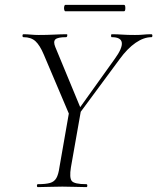

<svg xmlns="http://www.w3.org/2000/svg" viewBox="-20 -765 643 785"><path d="M282 -270 273 -278 449 -524Q481 -568 478 -590.5Q475 -613 437 -613Q434 -613 434 -619Q434 -625 437 -625Q460 -625 480 -623.5Q500 -622 532 -622Q553 -622 566.5 -623.5Q580 -625 599 -625Q603 -625 603 -619Q603 -613 599 -613Q568 -613 534.5 -590Q501 -567 469 -523ZM135 0Q131 0 131 -6Q131 -12 135 -12Q167 -12 184.5 -17Q202 -22 210.5 -37Q219 -52 223 -81L263 -310L312 -319L270 -81Q263 -38 273.5 -25Q284 -12 333 -12Q337 -12 337 -6Q337 0 333 0Q313 0 288.5 -1Q264 -2 235 -2Q205 -2 180 -1Q155 0 135 0ZM274 -271 159 -542Q143 -580 125 -596.5Q107 -613 76 -613Q72 -613 72 -619Q72 -625 76 -625Q90 -625 106.5 -623.5Q123 -622 138 -622Q171 -622 201 -623.5Q231 -625 253 -625Q256 -625 255 -619Q254 -613 250 -613Q216 -613 206.5 -604Q197 -595 206 -573L312 -317ZM247 -719Q244 -719 242.5 -725.5Q241 -732 242.5 -738.5Q244 -745 247 -745H487Q491 -745 492 -738.5Q493 -732 492 -725.5Q491 -719 487 -719Z"/></svg>

Font: Cormorant Light
Style: Italic
Weight: 300
Italic angle: -10°
Designer: Christian Thalmann (Catharsis Fonts)
Foundry: Catharsis Fonts
Version: Version 4.000